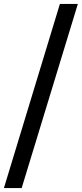

<svg xmlns="http://www.w3.org/2000/svg" viewBox="-27 -728 419 984"><path d="M-7 236 280 -708H372L84 236Z"/></svg>

Font: Martel Sans
Style: Regular
Weight: 400
Designer: Dan Reynolds and Mathieu Réguer
Foundry: Dan Reynolds and Mathieu Réguer
Version: Version 1.001;PS 001.001;hotconv 1.0.70;makeotf.lib2.5.58329